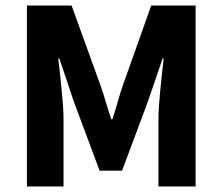

<svg xmlns="http://www.w3.org/2000/svg" viewBox="-20 -672 802 692"><path d="M77 0V-652H238L343 -362Q353 -333 362 -302.5Q371 -272 381 -242H385Q395 -272 403.5 -302.5Q412 -333 422 -362L525 -652H685V0H551V-239Q551 -263 553 -292Q555 -321 558 -350.5Q561 -380 564 -408.5Q567 -437 570 -461H566L513 -306L420 -57H339L246 -306L194 -461H190Q193 -437 196 -408.5Q199 -380 202 -350.5Q205 -321 207 -292Q209 -263 209 -239V0Z"/></svg>

Font: hySource Sans Pro
Style: Bold
Weight: 700
Designer: Paul D. Hunt
Foundry: Adobe Systems Incorporated
Version: Version 2.021;PS 2.000;hotconv 1.0.86;makeotf.lib2.5.63406